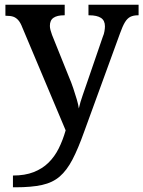

<svg xmlns="http://www.w3.org/2000/svg" viewBox="-20 -556 609 816"><path d="M35 190Q86 190 123 175.5Q160 161 186 135.5Q212 110 229.5 75Q247 40 259 -2L75 -439Q67 -460 57.5 -470.5Q48 -481 36.5 -485Q25 -489 6 -489H3V-536H255V-491H252Q223 -491 207.5 -480.5Q192 -470 192 -446Q192 -438 194.5 -428.5Q197 -419 201 -408L273 -229Q283 -206 291.5 -180.5Q300 -155 306.5 -133Q313 -111 315 -95Q321 -122 331.5 -151.5Q342 -181 350 -205L417 -400Q422 -411 424 -423.5Q426 -436 426 -444Q426 -469 409 -480Q392 -491 359 -491H356V-536H569V-491H566Q547 -491 534 -484.5Q521 -478 511 -461.5Q501 -445 490 -414L338 3Q312 76 288 122Q264 168 234 194Q204 220 159 230Q114 240 46 240H35Z"/></svg>

Font: Noto Serif Armenian Medium
Style: Regular
Weight: 500
Version: Version 2.007